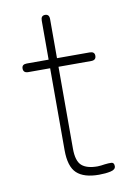

<svg xmlns="http://www.w3.org/2000/svg" viewBox="-78 -707 530 769"><g transform="rotate(-10 186.5 -323.0)"><path d="M262 11Q201 11 172 -16Q143 -43 143 -110V-443H54Q34 -443 34 -461Q34 -478 54 -478H143V-637Q143 -657 160 -657Q177 -657 177 -637V-478H310Q330 -478 330 -461Q330 -443 310 -443H177V-110Q177 -60 197.5 -41.5Q218 -23 262 -23Q269 -23 276.5 -24Q284 -25 291 -26Q307 -28 318.5 -27.5Q330 -27 330 -12Q330 2 309.5 6.5Q289 11 262 11Z"/></g></svg>

Font: Zen Maru Gothic Light
Style: Regular
Weight: 300
Designer: Yoshimichi Ohira
Foundry: Positype
Version: Version 1.001